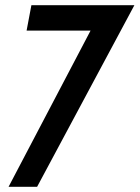

<svg xmlns="http://www.w3.org/2000/svg" viewBox="-20 -720 538 740"><path d="M13 0 329 -602H82.5L101 -700H498L123 0Z"/></svg>

Font: Cabin Condensed Medium
Style: Italic
Weight: 500
Width: 3
Italic angle: -10°
Designer: Pablo Impallari
Foundry: Pablo Impallari. http://www.impallari.com Igino Marini. http://www.ikern.com
Version: Version 3.001; ttfautohint (v1.8.3)